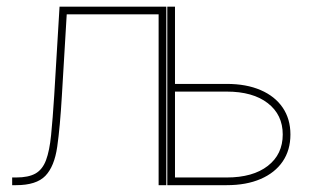

<svg xmlns="http://www.w3.org/2000/svg" viewBox="-20 -542 909 562"><path d="M15.6 0V-22.5H27.3Q63.5 -22.5 84 -34.2Q104.5 -45.9 114.7 -73.2Q125 -100.6 129.6 -147Q134.3 -193.4 138.7 -262.7L154.3 -522.5H466.8V0H444.3V-500H175.3L161.1 -261.7Q155.8 -170.4 147.5 -112.5Q139.2 -54.7 112.8 -27.3Q86.4 0 27.3 0ZM482.4 -296.4H643.6Q701.2 -296.4 742.9 -278.3Q784.7 -260.3 807.4 -227.1Q830.1 -193.8 830.1 -148.4Q830.1 -102.5 807.4 -69.3Q784.7 -36.1 742.9 -18.1Q701.2 0 643.6 0H469.7V-522.5H492.2V-22.5H643.6Q720.2 -22.5 763.9 -56.4Q807.6 -90.3 807.6 -148.4Q807.6 -206.1 763.9 -240Q720.2 -273.9 643.6 -273.9H482.4Z"/></svg>

Font: Inter 28pt Thin
Style: Regular
Weight: 250
Designer: Rasmus Andersson
Foundry: rsms
Version: Version 4.001;git-66647c0bb